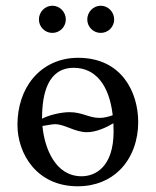

<svg xmlns="http://www.w3.org/2000/svg" viewBox="-20 -641 544 671"><path d="M41 -205C41 -103 109 10 251 10C315.4 10 363.8 -12.7 397.9 -46C442.7 -89.8 463 -152.7 463 -214C463 -318 406 -439 253 -439C187.2 -439 132.9 -412 96.3 -369C60 -326.4 41 -268.2 41 -205ZM238 -404C312 -404 361.5 -346.3 373.9 -238.5C360.5 -233.4 344.3 -229 328 -229C290 -229 268 -249 223 -249C191.8 -249 148.4 -237.9 127 -226.1V-228C127 -315 148 -404 238 -404ZM116 -573C116 -547 137 -526 163 -526C189 -526 210 -547 210 -573C210 -599 189 -621 163 -621C137 -621 116 -599 116 -573ZM285 -573C285 -547 306 -526 332 -526C358 -526 379 -547 379 -573C379 -599 358 -621 332 -621C306 -621 285 -599 285 -573ZM376.3 -210.2C376.8 -201.1 377 -191.7 377 -182C377 -56 312 -25 265 -25C172.6 -25 135.4 -124.5 128.3 -200.7C140.1 -202.4 162.3 -207 172 -207C207 -207 241 -179 284 -179C317.1 -179 353.5 -196.6 376.3 -210.2Z"/></svg>

Font: Libertinus Serif
Style: Regular
Weight: 400
Designer: Philipp H. Poll
Foundry: Khaled Hosny
Version: Version 6.2